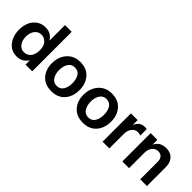

<svg xmlns="http://www.w3.org/2000/svg" viewBox="106 -1565 2430 2430"><g transform="rotate(45 1321.0 -349.5)"><path d="M283 -96Q337 -96 373 -137.5Q409 -179 409 -258Q409 -335 371 -373.5Q333 -412 284 -412Q232 -412 196.5 -369.5Q161 -327 161 -251Q161 -182 196 -139Q231 -96 283 -96ZM409 -707H529V0H409V-79Q357 7 255 7Q155 7 96.5 -69Q38 -145 38 -253Q38 -373 99.5 -443.5Q161 -514 257 -514Q356 -514 409 -429Z M876 8Q761 8 696.5 -64Q632 -136 632 -248Q632 -364 699 -439.5Q766 -515 876 -515Q993 -515 1057 -441.5Q1121 -368 1121 -255Q1121 -140 1056.5 -66Q992 8 876 8ZM876 -417Q819 -417 788.5 -370Q758 -323 758 -252Q758 -182 789 -135Q820 -88 877 -88Q936 -88 966 -134Q996 -180 996 -251Q996 -324 967 -370.5Q938 -417 876 -417Z M1441 8Q1326 8 1261.5 -64Q1197 -136 1197 -248Q1197 -364 1264 -439.5Q1331 -515 1441 -515Q1558 -515 1622 -441.5Q1686 -368 1686 -255Q1686 -140 1621.5 -66Q1557 8 1441 8ZM1441 -417Q1384 -417 1353.5 -370Q1323 -323 1323 -252Q1323 -182 1354 -135Q1385 -88 1442 -88Q1501 -88 1531 -134Q1561 -180 1561 -251Q1561 -324 1532 -370.5Q1503 -417 1441 -417Z M1909 -507V-417Q1944 -511 2037 -511Q2058 -511 2071 -508V-392Q2048 -402 2020 -402Q1971 -402 1940 -362Q1909 -322 1909 -262V0H1788L1789 -507Z M2262 -507V-420Q2305 -513 2418 -513Q2494 -513 2538 -467Q2582 -421 2582 -337V0H2462V-312Q2462 -362 2438 -387.5Q2414 -413 2373 -413Q2326 -413 2294 -376.5Q2262 -340 2262 -272V0H2142V-507Z"/></g></svg>

Font: Hind Semibold
Style: Regular
Weight: 600
Designer: Manushi Parikh, Satya Rajpurohit
Foundry: Indian Type Foundry
Version: Version 1.201;PS 1.0;hotconv 1.0.78;makeotf.lib2.5.61930; tt